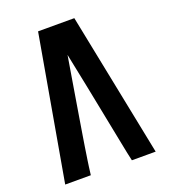

<svg xmlns="http://www.w3.org/2000/svg" viewBox="-154 -976 953 1085"><g transform="rotate(-20 322.0 -433.0)"><path d="M313 -684Q293 -563 278.5 -476Q264 -389 254 -327.5Q244 -266 237.5 -226.5Q231 -187 227 -161Q223 -135 220.5 -118Q218 -101 215.5 -85.5Q213 -70 210.5 -50.5Q208 -31 204 0H50L202 -866H420L594 0H593H451Q444 -31 440 -50.5Q436 -70 433 -85.5Q430 -101 426.5 -118Q423 -135 418 -161Q413 -187 405 -226.5Q397 -266 385 -327.5Q373 -389 355.5 -476Q338 -563 313 -684Z"/></g></svg>

Font: Covid19
Style: Regular
Weight: 400
Designer: Peter Wiegel
Foundry: (c) CAT - Ing. Peter Wiegel.  for Rudolf Maass + Partner GmbH
Version: Version 001.000